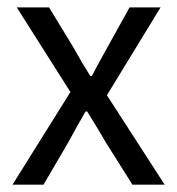

<svg xmlns="http://www.w3.org/2000/svg" viewBox="-20 -506 484 526"><path d="M25.9 -485.8H114.3L179.7 -378.4Q206.5 -330.6 227.5 -297.4H231.4Q252.4 -337.4 275.4 -378.4L335 -485.8H419.9L272.9 -245.1L431.2 0H342.8L271.5 -113.3Q248 -153.8 218.8 -200.7H214.4Q189.5 -157.7 165.5 -113.3L99.1 0H14.2L172.9 -253.9Z"/></svg>

Font: Varta
Style: Regular
Weight: 400
Designer: Joana Correia, Viktoriya Grabowska, Eben Sorkin
Foundry: Sorkin Type
Version: Version 1.002; ttfautohint (v1.3) -l 8 -r 24 -G 200 -x 12 -H